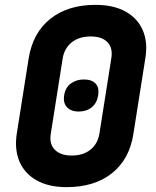

<svg xmlns="http://www.w3.org/2000/svg" viewBox="-20 -760 640 790"><path d="M254 10Q181 10 131.5 -17.5Q82 -45 60.5 -94.5Q39 -144 49 -210L98 -520Q115 -625 187 -682.5Q259 -740 373 -740Q447 -740 496.5 -712.5Q546 -685 567.5 -635.5Q589 -586 578 -520L529 -210Q513 -105 441 -47.5Q369 10 254 10ZM275 -120Q322 -120 352 -144Q382 -168 389 -210L438 -520Q445 -562 422.5 -586Q400 -610 353 -610Q306 -610 275.5 -586Q245 -562 238 -520L189 -210Q182 -168 205.5 -144Q229 -120 275 -120ZM304 -301Q273 -301 256 -318.5Q239 -336 244 -368Q249 -400 271.5 -416.5Q294 -433 325 -433Q357 -433 373 -416.5Q389 -400 384 -368Q379 -336 357.5 -318.5Q336 -301 304 -301Z"/></svg>

Font: JetBrains Mono NL ExtraBold
Style: Italic
Weight: 800
Italic angle: -9°
Monospace: yes
Designer: Philipp Nurullin, Konstantin Bulenkov
Foundry: JetBrains
Version: Version 2.305; ttfautohint (v1.8.4.7-5d5b)